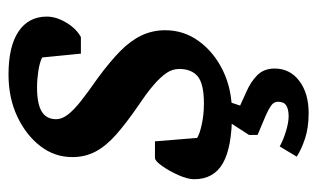

<svg xmlns="http://www.w3.org/2000/svg" viewBox="-167 -387 745 451"><g transform="rotate(-90 205.5 -161.5)"><path d="M165 11Q85 11 47.5 -10.5Q10 -32 10 -78Q10 -93 19.5 -114.5Q29 -136 41 -153Q53 -170 60 -170H99L107 -71Q116 -65 139 -60Q162 -55 188 -55Q234 -55 251.5 -69.5Q269 -84 269 -113Q269 -129 259.5 -143Q250 -157 231.5 -173Q213 -189 183 -209Q141 -238 114.5 -261.5Q88 -285 75 -309.5Q62 -334 62 -364Q62 -406 88 -439.5Q114 -473 157.5 -493.5Q201 -514 256 -514Q322 -514 357 -490.5Q392 -467 392 -424Q392 -402 378 -378.5Q364 -355 344 -344H305L296 -435Q284 -441 264 -444Q244 -447 226 -447Q187 -447 169 -436Q151 -425 151 -402Q151 -389 161.5 -375Q172 -361 193.5 -344Q215 -327 248 -304Q286 -276 310.5 -252Q335 -228 347.5 -202Q360 -176 360 -146Q360 -102 334 -66.5Q308 -31 264.5 -10Q221 11 165 11ZM165 191Q131 191 105.5 182.5Q80 174 63 163L87 123Q101 131 122 137.5Q143 144 158 144Q174 144 183 138.5Q192 133 192 119Q192 109 182.5 102.5Q173 96 159 90L114 71V51L147 0H193L183 30L216 45Q239 55 254.5 70.5Q270 86 270 111Q270 147 241 169Q212 191 165 191Z"/></g></svg>

Font: Faustina Light SemiBold
Style: Italic
Weight: 600
Italic angle: -8°
Version: Version 1.200